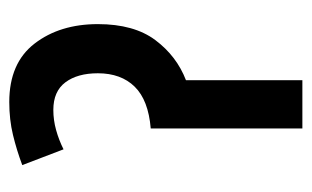

<svg xmlns="http://www.w3.org/2000/svg" viewBox="-149 -523 672 414"><g transform="rotate(-90 187.0 -316.0)"><path d="M174 -632Q258 -632 300 -577.5Q342 -523 342 -441Q342 -363 307.5 -317Q273 -271 221 -251V0H117V-327Q178 -332 207 -361.5Q236 -391 236 -441Q236 -485 216.5 -511Q197 -537 157 -537Q135 -537 113.5 -531Q92 -525 72 -515L38 -604Q70 -616 103 -624Q136 -632 174 -632Z"/></g></svg>

Font: Noto Sans Devanagari UI ExtraCondensed SemiBold
Style: Regular
Weight: 600
Width: 2
Designer: Jelle Bosma - Monotype Design Team
Foundry: Monotype Imaging Inc.
Version: Version 2.004; ttfautohint (v1.8.4.7-5d5b)